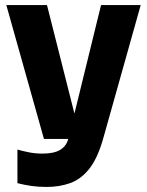

<svg xmlns="http://www.w3.org/2000/svg" viewBox="-20 -550 582 760"><path d="M164 190Q132 190 104 186Q76 182 49 175V42Q70 48 95 53Q120 58 148 58Q194 58 218.5 43Q243 28 250 0L380 -530H537L388 0Q366 77 333.5 118Q301 159 258.5 174.5Q216 190 164 190ZM154 0 5 -530H166L300 0Z"/></svg>

Font: Radio Canada Big
Style: Regular
Weight: 400
Designer: Étienne Aubert Bonn
Foundry: Coppers and Brasses
Version: Version 1.001